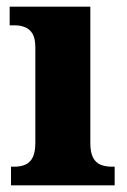

<svg xmlns="http://www.w3.org/2000/svg" viewBox="-20 -556 382 576"><path d="M13 0V-56H24Q43 -56 57 -62.5Q71 -69 78.5 -84.5Q86 -100 86 -128V-413Q86 -440 78 -454Q70 -468 56 -474Q42 -480 25 -480H9V-536H251V-127Q251 -99 259 -83.5Q267 -68 281.5 -62Q296 -56 314 -56H324V0Z"/></svg>

Font: Noto Serif Khmer SemiCondensed ExtraBold
Style: Regular
Weight: 800
Width: 4
Designer: Danh Hong and the Monotype Design Team
Foundry: Monotype Imaging Inc.
Version: Version 2.004